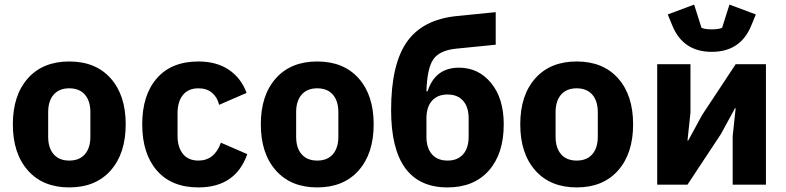

<svg xmlns="http://www.w3.org/2000/svg" viewBox="-20 -805 3428 837"><path d="M462.5 -62Q397 12 282 12Q167 12 101.5 -62Q36 -136 36 -263Q36 -390 101.5 -463.5Q167 -537 282 -537Q397 -537 462.5 -463.5Q528 -390 528 -263Q528 -136 462.5 -62ZM374 -209V-316Q374 -365 350 -392.5Q326 -420 282 -420Q238 -420 214 -392.5Q190 -365 190 -316V-209Q190 -160 214 -132.5Q238 -105 282 -105Q326 -105 350 -132.5Q374 -160 374 -209Z M845 12Q728 12 664 -61.5Q600 -135 600 -263Q600 -391 664 -464Q728 -537 845 -537Q924 -537 977.5 -501Q1031 -465 1055 -400L935 -348Q928 -380 905 -400Q882 -420 845 -420Q801 -420 777.5 -391Q754 -362 754 -311V-213Q754 -163 777.5 -134Q801 -105 845 -105Q915 -105 943 -183L1058 -133Q1007 12 845 12Z M1543.5 -62Q1478 12 1363 12Q1248 12 1182.5 -62Q1117 -136 1117 -263Q1117 -390 1182.5 -463.5Q1248 -537 1363 -537Q1478 -537 1543.5 -463.5Q1609 -390 1609 -263Q1609 -136 1543.5 -62ZM1455 -209V-316Q1455 -365 1431 -392.5Q1407 -420 1363 -420Q1319 -420 1295 -392.5Q1271 -365 1271 -316V-209Q1271 -160 1295 -132.5Q1319 -105 1363 -105Q1407 -105 1431 -132.5Q1455 -160 1455 -209Z M1931 12Q1685 12 1685 -325Q1685 -524 1753.5 -622Q1822 -720 1971 -735L2141 -752V-610L1970 -593Q1897 -586 1869.5 -547Q1842 -508 1839 -407H1844Q1877 -510 1981 -510Q2066 -510 2121 -443Q2176 -376 2176 -263Q2176 -135 2111 -61.5Q2046 12 1931 12ZM2023 -209V-289Q2023 -338 1999 -365.5Q1975 -393 1931 -393Q1887 -393 1863 -365.5Q1839 -338 1839 -289V-209Q1839 -160 1863 -132.5Q1887 -105 1931 -105Q1975 -105 1999 -132.5Q2023 -160 2023 -209Z M2674.5 -62Q2609 12 2494 12Q2379 12 2313.5 -62Q2248 -136 2248 -263Q2248 -390 2313.5 -463.5Q2379 -537 2494 -537Q2609 -537 2674.5 -463.5Q2740 -390 2740 -263Q2740 -136 2674.5 -62ZM2586 -209V-316Q2586 -365 2562 -392.5Q2538 -420 2494 -420Q2450 -420 2426 -392.5Q2402 -365 2402 -316V-209Q2402 -160 2426 -132.5Q2450 -105 2494 -105Q2538 -105 2562 -132.5Q2586 -160 2586 -209Z M2912 -691 2891 -742 3006 -785 3038 -684Q3052 -677 3083 -677Q3114 -677 3128 -684L3160 -785L3275 -742L3254 -691Q3207 -579 3083 -579Q2959 -579 2912 -691ZM2845 0V-525H2990V-314L2977 -192H2980L3041 -304L3187 -525H3319V0H3174V-211L3187 -333H3184L3123 -221L2977 0Z"/></svg>

Font: Anuphan
Style: Bold
Weight: 700
Designer: Mike Abbink, Paul van der Laan, Pieter van Rosmalen, Mint Tantisuwanna
Foundry: Bold Monday; Cadson Demak
Version: Version 3.002;hotconv 1.0.109;makeotfexe 2.5.65596